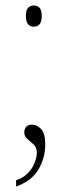

<svg xmlns="http://www.w3.org/2000/svg" viewBox="-20 -530 250 704"><path d="M104 -432Q92 -432 83.5 -440.5Q75 -449 75 -472Q75 -494 83.5 -502Q92 -510 104 -510Q116 -510 124.5 -502Q133 -494 133 -472Q133 -449 124.5 -440.5Q116 -432 104 -432ZM39 131Q66 122 83 104Q100 86 107.5 65.5Q115 45 115 29Q115 11 103.5 0Q92 -11 80.5 -20.5Q69 -30 69 -44Q69 -57 76 -65Q83 -73 97 -73Q116 -73 131 -56.5Q146 -40 146 0Q146 48 121.5 90.5Q97 133 39 154Z"/></svg>

Font: Noto Serif Ethiopic SemiCondensed Thin
Style: Regular
Weight: 100
Width: 4
Designer: Monotype Design Team
Foundry: Monotype Imaging Inc.
Version: Version 2.102; ttfautohint (v1.8.4.7-5d5b)